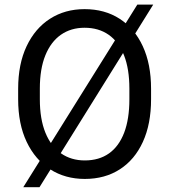

<svg xmlns="http://www.w3.org/2000/svg" viewBox="-20 -760 728 826"><path d="M639.2 -740.2 149.9 45.4H80.1L570.8 -740.2ZM629.9 -377.9V-333Q629.9 -226.6 594.7 -149.7Q559.6 -72.8 495.4 -31.5Q431.2 9.8 344.7 9.8Q260.7 9.8 196 -31.5Q131.3 -72.8 94.7 -149.7Q58.1 -226.6 58.1 -333V-377.9Q58.1 -484.4 94.5 -561.3Q130.9 -638.2 195.3 -679.4Q259.8 -720.7 343.8 -720.7Q430.2 -720.7 494.4 -679.4Q558.6 -638.2 594.2 -561.3Q629.9 -484.4 629.9 -377.9ZM536.6 -333V-378.9Q536.6 -463.4 513.7 -521.7Q490.7 -580.1 447.5 -610.4Q404.3 -640.6 343.8 -640.6Q285.2 -640.6 241.9 -610.4Q198.7 -580.1 175 -521.7Q151.4 -463.4 151.4 -378.9V-333Q151.4 -248 175.3 -189.2Q199.2 -130.4 242.7 -100.1Q286.1 -69.8 344.7 -69.8Q406.2 -69.8 449 -100.1Q491.7 -130.4 514.2 -189.2Q536.6 -248 536.6 -333Z"/></svg>

Font: RobotoDEMO
Style: Regular
Weight: 400
Designer: Christian Robertson
Foundry: Google
Version: Version 2.136